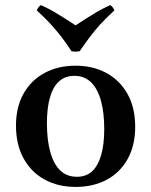

<svg xmlns="http://www.w3.org/2000/svg" viewBox="-20 -722 596 757"><path d="M273 -423Q237 -423 213 -401.5Q189 -380 177 -338Q165 -296 165 -236Q165 -171 178 -123.5Q191 -76 217 -50.5Q243 -25 283 -25L278 15Q210 15 157 -13.5Q104 -42 73.5 -96.5Q43 -151 43 -227Q43 -300 73 -353Q103 -406 156 -434.5Q209 -463 278 -463ZM283 -25Q320 -25 343.5 -47Q367 -69 379 -111Q391 -153 391 -213Q391 -278 378 -325Q365 -372 339 -397.5Q313 -423 273 -423L278 -463Q346 -463 399 -434.5Q452 -406 482.5 -352Q513 -298 513 -222Q513 -149 483.5 -95.5Q454 -42 401 -13.5Q348 15 278 15ZM415 -702Q426 -694 431 -681Q396 -649 374 -624.5Q352 -600 334 -576Q316 -552 294 -520Q278 -517 262 -520Q241 -552 222.5 -576Q204 -600 182 -624.5Q160 -649 125 -681Q130 -694 141 -702Q172 -688 194 -675Q216 -662 235.5 -649.5Q255 -637 278 -622Q301 -637 320.5 -649.5Q340 -662 362 -675Q384 -688 415 -702Z"/></svg>

Font: Poltawski Nowy Medium
Style: Regular
Weight: 500
Version: Version 1.001;gftools[0.9.25]